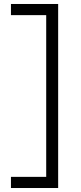

<svg xmlns="http://www.w3.org/2000/svg" viewBox="-20 -770 408 964"><path d="M272 174H35V118H212V-694H35V-750H272Z"/></svg>

Font: Bellota Text
Style: Regular
Weight: 400
Designer: Kemie Guaida
Foundry: Kemie Guaida
Version: Version 4.001